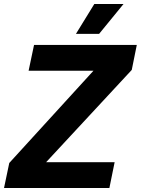

<svg xmlns="http://www.w3.org/2000/svg" viewBox="-50 -933 699 953"><path d="M-30 0 -4 -124 414 -582H92L119 -710H629L604 -586L179 -128H519L493 0ZM327 -765 418 -913H563L442 -765Z"/></svg>

Font: Geist
Style: Bold Italic
Weight: 700
Italic angle: -12°
Designer: Basement.studio, Andrés Briganti, Mateo Zaragoza
Foundry: Basement.studio, Vercel, Andrés Briganti, Guido Ferreyra, Mateo Zaragoza
Version: Version 1.500; ttfautohint (v1.8.4.7-5d5b)